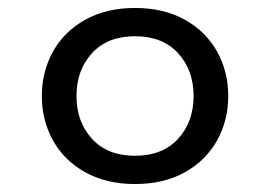

<svg xmlns="http://www.w3.org/2000/svg" viewBox="-20 -576 678 482"><path d="M85 -335Q85 -396 113 -446.5Q141 -497 194 -526.5Q247 -556 319 -556Q391 -556 444 -526.5Q497 -497 525 -446.5Q553 -396 553 -335Q553 -274 525 -223.5Q497 -173 444 -143.5Q391 -114 319 -114Q247 -114 194 -143.5Q141 -173 113 -223.5Q85 -274 85 -335ZM466 -335Q466 -400 427 -442.5Q388 -485 319 -485Q250 -485 211 -442.5Q172 -400 172 -335Q172 -270 211 -227.5Q250 -185 319 -185Q388 -185 427 -227.5Q466 -270 466 -335Z"/></svg>

Font: Biryani
Style: Regular
Weight: 400
Designer: Dan Reynolds and Mathieu Reguer
Foundry: Dan Reynolds and Mathieu Reguer
Version: Version 1.004; ttfautohint (v1.1) -l 5 -r 5 -G 72 -x 0 -D la